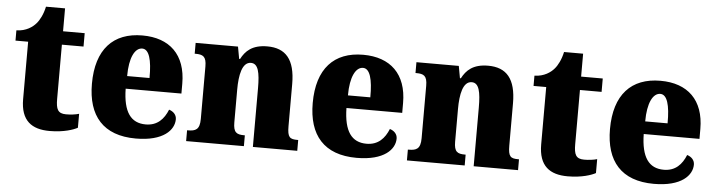

<svg xmlns="http://www.w3.org/2000/svg" viewBox="-44 -847 3891 1043"><g transform="rotate(5 1902.0 -325.5)"><path d="M248 10C326 10 378 -9 400 -21V-97C380 -91 354 -88 329 -88C284 -88 274 -112 274 -167V-463H392V-536H274V-661H170C161 -619 144 -586 127 -567C109 -546 74 -520 21 -519V-463H90V-150C90 -32 151 10 248 10Z M718 10C869 10 926 -55 926 -113C926 -138 908 -155 885 -162C864 -110 829 -71 765 -71C684 -71 642 -128 640 -255H944V-309C944 -467 854 -551 706 -551C547 -551 455 -454 455 -266C455 -91 540 10 718 10ZM764 -324H642C642 -425 671 -480 711 -480C748 -480 765 -424 764 -324Z M992 0H1307V-59H1303C1262 -59 1244 -69 1244 -124V-303C1244 -382 1258 -454 1306 -454C1346 -454 1356 -405 1356 -320V0H1598V-59H1594C1552 -59 1539 -68 1539 -129V-359C1539 -493 1487 -551 1387 -551C1304 -551 1268 -514 1245 -470H1240L1228 -536H997V-477H1001C1042 -477 1061 -468 1061 -413V-127C1061 -68 1038 -59 996 -59H992Z M1922 10C2073 10 2130 -55 2130 -113C2130 -138 2112 -155 2089 -162C2068 -110 2033 -71 1969 -71C1888 -71 1846 -128 1844 -255H2148V-309C2148 -467 2058 -551 1910 -551C1751 -551 1659 -454 1659 -266C1659 -91 1744 10 1922 10ZM1968 -324H1846C1846 -425 1875 -480 1915 -480C1952 -480 1969 -424 1968 -324Z M2196 0H2511V-59H2507C2466 -59 2448 -69 2448 -124V-303C2448 -382 2462 -454 2510 -454C2550 -454 2560 -405 2560 -320V0H2802V-59H2798C2756 -59 2743 -68 2743 -129V-359C2743 -493 2691 -551 2591 -551C2508 -551 2472 -514 2449 -470H2444L2432 -536H2201V-477H2205C2246 -477 2265 -468 2265 -413V-127C2265 -68 2242 -59 2200 -59H2196Z M3073 10C3151 10 3203 -9 3225 -21V-97C3205 -91 3179 -88 3154 -88C3109 -88 3099 -112 3099 -167V-463H3217V-536H3099V-661H2995C2986 -619 2969 -586 2952 -567C2934 -546 2899 -520 2846 -519V-463H2915V-150C2915 -32 2976 10 3073 10Z M3543 10C3694 10 3751 -55 3751 -113C3751 -138 3733 -155 3710 -162C3689 -110 3654 -71 3590 -71C3509 -71 3467 -128 3465 -255H3769V-309C3769 -467 3679 -551 3531 -551C3372 -551 3280 -454 3280 -266C3280 -91 3365 10 3543 10ZM3589 -324H3467C3467 -425 3496 -480 3536 -480C3573 -480 3590 -424 3589 -324Z"/></g></svg>

Font: Noto Serif Tamil SemiCondensed Black
Style: Italic
Weight: 900
Width: 4
Italic angle: -12°
Designer: Indian Type Foundry, Tom Grace, and the Monotype Design Team
Foundry: Monotype Imaging Inc.
Version: Version 2.003